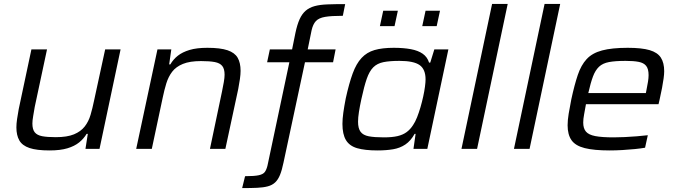

<svg xmlns="http://www.w3.org/2000/svg" viewBox="-20 -763 3473 984"><path d="M234 8Q168 8 131 -4.5Q94 -17 79 -43.5Q64 -70 64 -110Q64 -129 67.5 -153Q71 -177 76 -204L141 -510H221L158 -215Q154 -191 150 -168Q146 -145 146 -130Q146 -100 158 -85Q170 -70 196 -65Q222 -60 266 -60Q324 -60 359 -74.5Q394 -89 414 -114.5Q434 -140 444 -174Q454 -208 462 -247L519 -510H598L490 0H418L430 -77H424Q409 -52 385.5 -33Q362 -14 325.5 -3Q289 8 234 8Z M678 0 787 -510H858L847 -433H853Q868 -459 891.5 -477.5Q915 -496 951.5 -507Q988 -518 1043 -518Q1109 -518 1146 -505.5Q1183 -493 1198 -467Q1213 -441 1213 -400Q1213 -382 1209.5 -357.5Q1206 -333 1201 -307L1135 0H1056L1118 -295Q1123 -319 1127 -342Q1131 -365 1131 -380Q1131 -410 1119 -425Q1107 -440 1080.5 -445Q1054 -450 1010 -450Q953 -450 917.5 -435.5Q882 -421 862.5 -395.5Q843 -370 832.5 -336Q822 -302 814 -263L758 0Z M1221 201 1236 140Q1284 140 1306.5 135Q1329 130 1337.5 118Q1346 106 1351 85L1463 -444H1349L1363 -510H1477L1494 -594Q1503 -637 1515.5 -664.5Q1528 -692 1546.5 -708Q1565 -724 1592 -731.5Q1619 -739 1658 -740.5Q1697 -742 1749 -742L1737 -682Q1678 -682 1646 -676.5Q1614 -671 1599 -655Q1584 -639 1577 -608L1557 -510H1700L1687 -444H1543L1433 70Q1425 109 1415 133.5Q1405 158 1390 172Q1375 186 1352.5 192Q1330 198 1298 199.5Q1266 201 1221 201Z M1915 8Q1850 8 1810.5 -3.5Q1771 -15 1753 -45Q1735 -75 1735 -128Q1735 -153 1739.5 -185.5Q1744 -218 1752 -259Q1769 -336 1787.5 -386.5Q1806 -437 1833 -466Q1860 -495 1899.5 -506.5Q1939 -518 1998 -518Q2048 -518 2085.5 -511Q2123 -504 2146.5 -487.5Q2170 -471 2179 -442H2185L2206 -510H2278L2170 0H2099L2110 -77H2105Q2085 -41 2057.5 -22.5Q2030 -4 1994.5 2Q1959 8 1915 8ZM1947 -59Q1990 -59 2017.5 -65.5Q2045 -72 2064 -86Q2083 -100 2097 -122Q2108 -138 2117.5 -162Q2127 -186 2135 -213.5Q2143 -241 2149 -268.5Q2155 -296 2158 -319Q2161 -342 2161 -356Q2161 -408 2130.5 -429.5Q2100 -451 2027 -451Q1977 -451 1945 -444.5Q1913 -438 1893 -418Q1873 -398 1859.5 -359Q1846 -320 1832 -255Q1824 -218 1819.5 -189Q1815 -160 1815 -139Q1815 -105 1828 -87.5Q1841 -70 1870 -64.5Q1899 -59 1947 -59ZM2144 -629 2161 -708H2235L2218 -629ZM1927 -629 1944 -708H2019L2002 -629Z M2345 0 2502 -743H2582L2425 0Z M2614 0 2771 -743H2851L2694 0Z M3105 8Q3024 8 2976.5 -4Q2929 -16 2909 -44.5Q2889 -73 2889 -121Q2889 -147 2894.5 -180.5Q2900 -214 2908 -254Q2924 -328 2941 -378.5Q2958 -429 2986.5 -460Q3015 -491 3065.5 -504.5Q3116 -518 3197 -518Q3269 -518 3309.5 -506Q3350 -494 3367 -467.5Q3384 -441 3384 -398Q3384 -383 3381 -361Q3378 -339 3373 -312.5Q3368 -286 3361 -255L3355 -229H2983Q2978 -200 2973.5 -176.5Q2969 -153 2969 -135Q2969 -105 2983 -88.5Q2997 -72 3031 -65.5Q3065 -59 3125 -59Q3151 -59 3182 -60.5Q3213 -62 3244 -64.5Q3275 -67 3300 -70L3286 -6Q3264 -2 3233.5 1Q3203 4 3169.5 6Q3136 8 3105 8ZM2995 -286H3290L3293 -301Q3298 -326 3301 -344.5Q3304 -363 3304 -378Q3304 -410 3291.5 -425.5Q3279 -441 3253 -446Q3227 -451 3186 -451Q3134 -451 3101.5 -445Q3069 -439 3050 -421Q3031 -403 3019 -371Q3007 -339 2995 -286Z"/></svg>

Font: Saira SemiExpanded
Style: Italic
Weight: 400
Width: 6
Italic angle: -12°
Designer: Hector Gatti with collaboration of the Omnibus-Type team
Foundry: Omnibus-Type
Version: Version 1.101